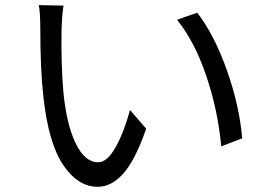

<svg xmlns="http://www.w3.org/2000/svg" viewBox="-20 -718 1040 742"><path d="M129.9 -698.2 225.6 -696.3Q219.7 -662.1 217.8 -599.6Q215.8 -471.7 224.6 -366.2Q236.3 -239.3 272 -165Q307.6 -90.8 359.4 -90.8Q394.5 -90.8 427.2 -149.9Q460 -209 482.4 -293L544.9 -220.7Q502.9 -99.6 457 -47.9Q411.1 3.9 357.4 3.9Q281.2 3.9 224.1 -80.6Q167 -165 147.5 -345.7Q135.7 -449.2 135.7 -610.4Q135.7 -668.9 129.9 -698.2ZM664.1 -641.6 742.2 -668.9Q808.6 -583 856.9 -446.3Q905.3 -309.6 916 -183.6L835 -152.3Q822.3 -291 777.3 -424.3Q732.4 -557.6 664.1 -641.6Z"/></svg>

Font: GenEi Gothic M Regular
Style: Regular
Weight: 400
Designer: o_tamon (Modified); [Source Han Sans]
Ryoko NISHIZUKA  (kana & ideographs); Paul D. Hunt (Latin, Greek & Cyrillic); Wenl
Version: Version 1.1a;Original Version 1.004